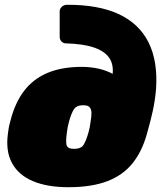

<svg xmlns="http://www.w3.org/2000/svg" viewBox="-20 -771 684 801"><path d="M265 10Q178 10 118 -15Q58 -40 30.5 -90Q3 -140 13 -213Q15 -228 16 -234.5Q17 -241 18.5 -247.5Q20 -254 24 -269Q43 -343 81 -392.5Q119 -442 178.5 -467Q238 -492 321 -492Q356 -492 389 -485Q422 -478 450 -463Q454 -505 434 -532Q414 -559 370 -573.5Q326 -588 256 -590Q244 -590 236.5 -598Q229 -606 229 -617V-723Q229 -734 237 -742Q245 -750 257 -751Q389 -752 474.5 -712.5Q560 -673 599.5 -594.5Q639 -516 631 -399Q627 -353 618 -311Q609 -269 593 -213Q573 -140 533 -90Q493 -40 427.5 -15Q362 10 265 10ZM289 -150Q318 -150 328.5 -166.5Q339 -183 349 -218Q353 -233 354.5 -241Q356 -249 358 -264Q362 -286 361.5 -301Q361 -316 353.5 -324Q346 -332 327 -332Q299 -332 288 -314.5Q277 -297 268 -264Q264 -249 262.5 -241Q261 -233 259 -218Q254 -183 257.5 -166.5Q261 -150 289 -150Z"/></svg>

Font: Rubik Black
Style: Italic
Weight: 900
Italic angle: -12°
Designer: Hubert and Fischer
Foundry: Hubert and Fischer
Version: Version 2.300;gftools[0.9.30]